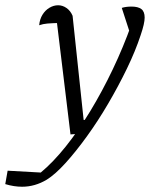

<svg xmlns="http://www.w3.org/2000/svg" viewBox="-110 -511 579 730"><path d="M-90 189 -81 138 45 145Q92 106 140 46Q188 -14 233.5 -89Q279 -164 319 -248Q359 -332 390 -419L391 -364L353 -481Q369 -486 390 -486Q415 -486 427.5 -476.5Q440 -467 440 -444Q440 -422 425 -378Q405 -317 372.5 -250Q340 -183 301 -116.5Q262 -50 220 8Q178 66 139 109Q100 152 68 172Q23 199 -26 199Q-57 199 -90 189ZM158 0 102 -462 125 -424Q87 -423 70 -421.5Q53 -420 39 -415Q41 -438 51.5 -455Q62 -472 78 -481.5Q94 -491 111 -491Q128 -491 143 -480.5Q158 -470 166 -451L208 -55H238L203 -3Z"/></svg>

Font: Piazzolla Thin Light
Style: Italic
Weight: 300
Italic angle: -11.3°
Version: Version 2.005